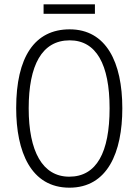

<svg xmlns="http://www.w3.org/2000/svg" viewBox="-20 -860 642 890"><path d="M420 -840H182V-796H420ZM547 -358C547 -572 472 -724 303 -724C140 -724 55 -595 55 -359C55 -157 123 10 302 10C478 10 547 -153 547 -358ZM113 -358C113 -557 174 -673 303 -673C426 -673 488 -562 488 -358C488 -154 428 -41 301 -41C177 -41 113 -158 113 -358Z"/></svg>

Font: Noto Sans Arabic Cond Light
Style: Regular
Weight: 300
Width: 3
Designer: Monotype Design Team, Nadine Chahine, Nizar Qandah and Khaled Hosny
Foundry: Monotype Imaging Inc.
Version: Version 2.012